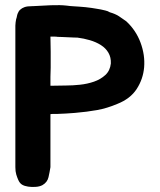

<svg xmlns="http://www.w3.org/2000/svg" viewBox="-20 -642 625 750"><path d="M473 -559Q511 -524 529 -475.5Q547 -427 543 -379Q539 -333 514 -294.5Q489 -256 438 -236Q398 -219 359 -212Q320 -205 273 -201Q252 -199 237.5 -198.5Q223 -198 204 -197Q200 -197 190.5 -197Q181 -197 177 -196V11Q174 30 169.5 50Q165 70 146 81Q135 87 119 88Q103 89 90 87Q76 85 66.5 79.5Q57 74 51 60Q47 51 43.5 39.5Q40 28 40 11V-542Q40 -549 41 -555Q42 -561 43 -567Q45 -572 46 -578Q47 -584 49 -589Q51 -594 53.5 -598Q56 -602 60 -605Q65 -610 75.5 -614Q86 -618 107 -618H109Q140 -620 178 -621.5Q216 -623 241 -620Q255 -618 267 -617.5Q279 -617 290 -616Q302 -615 314 -614Q326 -613 338 -611Q348 -609 356.5 -608Q365 -607 374 -605Q382 -603 391.5 -601Q401 -599 409 -594Q430 -588 444 -579Q458 -570 473 -559ZM413 -394Q414 -418 403.5 -436Q393 -454 374 -466Q355 -478 331 -485Q307 -492 283 -495Q277 -495 266.5 -495.5Q256 -496 244 -496.5Q232 -497 221.5 -497.5Q211 -498 205 -498Q200 -499 193 -499Q186 -499 177 -499Q178 -468 178 -439.5Q178 -411 178 -378Q177 -360 177 -342Q177 -324 177 -307L239 -308Q263 -308 292 -311Q321 -314 347 -323Q373 -332 391.5 -349Q410 -366 413 -394Z"/></svg>

Font: BM JUA
Style: Regular
Weight: 400
Designer: BONGJIN KIM, JAEHYUN KEUM, JUHEE TAE
Foundry: WOOWA BROTHERS Corporation.
Version: Version 1.100